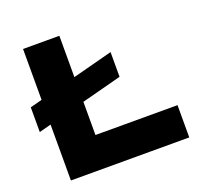

<svg xmlns="http://www.w3.org/2000/svg" viewBox="-130 -889 1058 1029"><g transform="rotate(-20 399.0 -375.0)"><path d="M36 -442 539 -574V-433L36 -301ZM311 -750V-92L218 -184H779V0H104V-750Z"/></g></svg>

Font: Unbounded
Style: Bold
Weight: 700
Designer: Luke Prowse, Jean-Baptiste Morizot, Fátima Lázaro, Florian Runge
Foundry: NaN
Version: Version 1.700